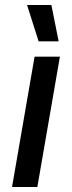

<svg xmlns="http://www.w3.org/2000/svg" viewBox="-20 -746 286 766"><path d="M28 0H129L219 -520H118ZM134 -581H214L185 -726H88Z"/></svg>

Font: Fixel Text 20240404 Medium
Style: Italic
Weight: 500
Width: 4
Italic angle: -10°
Designer: AlfaBravo + MacPaw
Foundry: Kyrylo Tkachov, Marchela Mozhyna, Serhii Makarenko, Maria Weinstein, Zakhar Kryvoshyya
Version: Version 1.211;Glyphs 3.2 (3225)